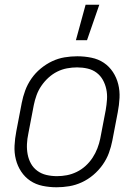

<svg xmlns="http://www.w3.org/2000/svg" viewBox="-20 -780 590 812"><path d="M219 12Q189 12 160 6Q131 0 108 -15.5Q85 -31 69.5 -54.5Q54 -78 47 -106Q40 -134 41.5 -164Q43 -194 49 -225L72 -345Q77 -371 86.5 -397Q96 -423 112.5 -447Q129 -471 152 -490Q175 -509 200.5 -521Q226 -533 253 -537.5Q280 -542 307 -542Q337 -542 366.5 -536Q396 -530 419 -514.5Q442 -499 457.5 -475.5Q473 -452 480 -424Q487 -396 485.5 -366Q484 -336 478 -305L455 -185Q450 -159 440.5 -133Q431 -107 414 -83Q397 -59 374.5 -40Q352 -21 326 -9Q300 3 273 7.5Q246 12 219 12ZM221 -35Q242 -35 263 -39Q284 -43 304.5 -53Q325 -63 342 -78.5Q359 -94 371.5 -113Q384 -132 392 -153Q400 -174 404 -194L427 -314Q431 -337 432.5 -359.5Q434 -382 429.5 -403Q425 -424 415 -442Q405 -460 388.5 -472.5Q372 -485 350.5 -490Q329 -495 306 -495Q285 -495 263.5 -491Q242 -487 222 -477Q202 -467 185 -451.5Q168 -436 155 -417Q142 -398 134.5 -377Q127 -356 123 -336L100 -216Q95 -193 94 -170.5Q93 -148 97 -127Q101 -106 111 -88Q121 -70 138 -57.5Q155 -45 176.5 -40Q198 -35 221 -35ZM301 -610 342 -760H400L348 -610Z"/></svg>

Font: Lode Dark
Style: Italic
Weight: 400
Italic angle: -11°
Monospace: yes
Designer: Belleve Invis
Foundry: Belleve Invis
Version: Version 29.2.0; ttfautohint (v1.8.3)